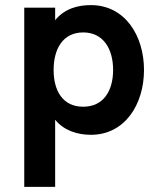

<svg xmlns="http://www.w3.org/2000/svg" viewBox="-20 -518 614 752"><path d="M306 -100C226 -100 190 -162 190 -244C190 -326 226 -391 306 -391C385 -391 423 -326 423 -244C423 -162 385 -100 306 -100ZM75 214H196V-49C230 -7 283 10 336 10C469 10 544 -109 544 -244C544 -379 469 -498 336 -498C284 -498 233 -484 196 -439V-488H75Z"/></svg>

Font: FREAK Grotesk
Style: Bold
Weight: 700
Designer: La Scuola Open Source
Foundry: La Scuola Open Source
Version: Version 1.000;PS 1.0;hotconv 1.0.72;makeotf.lib2.5.5900